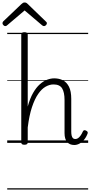

<svg xmlns="http://www.w3.org/2000/svg" viewBox="-58 -1149 729 1544"><path d="M539 17Q521 17 506.5 11Q492 5 482 -6.5Q472 -18 466.5 -36Q461 -54 461 -78V-344Q461 -407 441.5 -438.5Q422 -470 372 -470Q341 -470 309 -452Q277 -434 249 -393.5Q221 -353 199 -287Q177 -221 165 -124V-4Q165 6 158.5 10.5Q152 15 138 15Q125 15 119 10.5Q113 6 113 -4V-871Q113 -881 119 -885.5Q125 -890 138 -890Q152 -890 158.5 -885.5Q165 -881 165 -871V-292Q183 -358 208 -401.5Q233 -445 262 -471Q291 -497 321 -508Q351 -519 378 -519Q417 -519 447.5 -503.5Q478 -488 496.5 -452Q515 -416 515 -354V-90Q515 -73 518 -59.5Q521 -46 528 -38.5Q535 -31 547 -31Q559 -31 569 -37.5Q579 -44 589 -57.5Q599 -71 609 -93Q613 -101 620 -102Q627 -103 635 -98Q644 -94 646.5 -87.5Q649 -81 646 -74Q635 -45 617.5 -24.5Q600 -4 580 6.5Q560 17 539 17ZM-16 -939Q-23 -939 -30.5 -946.5Q-38 -954 -38 -962Q-38 -965 -37 -968.5Q-36 -972 -33 -976L115 -1117Q121 -1122 126 -1125.5Q131 -1129 140 -1129Q149 -1129 154.5 -1125.5Q160 -1122 165 -1117L313 -974Q317 -971 318 -968Q319 -965 319 -962Q319 -954 311.5 -946.5Q304 -939 296 -939Q291 -939 287.5 -941Q284 -943 279 -947L140 -1065L1 -947Q-3 -943 -7 -941Q-11 -939 -16 -939ZM0 365H651V375H0ZM0 -20H651V0H0ZM0 -505H651V-500H0ZM0 -885H651V-875H0Z"/></svg>

Font: Playwrite GB S Guides
Style: Regular
Weight: 400
Designer: Veronika Burian, José Scaglione
Foundry: TypeTogether
Version: Version 1.003